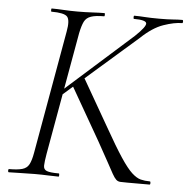

<svg xmlns="http://www.w3.org/2000/svg" viewBox="-48 -672 707 719"><g transform="rotate(5 306.0 -312.5)"><path d="M11 0Q8 0 8 -6Q8 -12 11 -12Q43 -12 60.5 -17Q78 -22 86 -37Q94 -52 99 -81L181 -544Q189 -587 177.5 -600Q166 -613 118 -613Q116 -613 116 -619Q116 -625 118 -625Q138 -625 162.5 -623.5Q187 -622 215 -622Q244 -622 270.5 -623.5Q297 -625 316 -625Q318 -625 318 -619Q318 -613 316 -613Q284 -613 266.5 -607Q249 -601 241.5 -586Q234 -571 228 -542L146 -81Q141 -52 140.5 -37Q140 -22 152.5 -17Q165 -12 198 -12Q200 -12 200 -6Q200 0 198 0Q178 0 157.5 -1Q137 -2 108 -2Q80 -2 55 -1Q30 0 11 0ZM457 0Q440 0 430.5 -0.5Q421 -1 414.5 -7Q408 -13 399.5 -28Q391 -43 376 -71Q361 -99 335 -145L218 -349L260 -380L364 -199Q403 -130 428.5 -91.5Q454 -53 472 -36.5Q490 -20 505.5 -16Q521 -12 540 -12Q543 -12 543 -6Q543 0 540 0Q507 0 487 0Q467 0 457 0ZM150 -294 437 -550Q477 -588 475 -600.5Q473 -613 428 -613Q426 -613 426 -619Q426 -625 428 -625Q448 -625 468.5 -623.5Q489 -622 523 -622Q555 -622 573.5 -623.5Q592 -625 609 -625Q612 -625 612 -619Q612 -613 609 -613Q580 -613 539.5 -599Q499 -585 456 -544L171 -295Z"/></g></svg>

Font: Cormorant Garamond Light Light
Style: Italic
Weight: 300
Italic angle: -10°
Version: Version 4.001